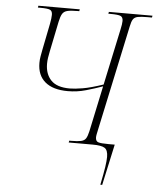

<svg xmlns="http://www.w3.org/2000/svg" viewBox="-61 -765 836 1026"><g transform="rotate(5 357.5 -252.0)"><path d="M516 210Q529 147 534 113Q539 79 539 59Q539 23 521.5 11.5Q504 0 457 0H328L330 -10H340Q375 -10 393 -14Q411 -18 419 -30.5Q427 -43 433 -70L485 -315Q443 -300 396 -286.5Q349 -273 299 -273Q219 -273 177 -308.5Q135 -344 135 -410Q135 -428 138 -445Q141 -462 145 -483L173 -623Q179 -654 179 -672Q179 -692 166.5 -698Q154 -704 112 -704H101L103 -714H325L323 -704H314Q278 -704 259.5 -699.5Q241 -695 232.5 -681Q224 -667 218 -638L185 -477Q181 -458 178.5 -441.5Q176 -425 176 -409Q176 -354 207.5 -321Q239 -288 308 -288Q334 -288 376.5 -295Q419 -302 487 -325L551 -625Q558 -656 558 -672Q558 -692 545 -698Q532 -704 491 -704H479L481 -714H715L713 -704H689Q655 -704 637.5 -700.5Q620 -697 612 -685Q604 -673 599 -647L478 -81Q475 -67 473 -57Q471 -47 471 -40Q471 -20 485 -15Q499 -10 541 -10H574L526 210Z"/></g></svg>

Font: Noto Serif Display SemiCondensed ExtraLight
Style: Italic
Weight: 200
Width: 4
Italic angle: -12°
Designer: Monotype Design Team
Foundry: Monotype Imaging Inc.
Version: Version 2.009